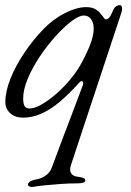

<svg xmlns="http://www.w3.org/2000/svg" viewBox="-20 -448 513 754"><path d="M110 286Q105 287 97.5 285Q90 283 90 277Q90 269 100.5 263.5Q111 258 120 257Q141 254 158.5 242Q176 230 183 211Q203 157 223 104Q243 51 263.5 -2.5Q284 -56 304 -110Q309 -121 304.5 -127.5Q300 -134 288 -120Q251 -79 215 -48.5Q179 -18 143 -2Q107 14 71 14Q39 14 20 -3.5Q1 -21 1 -47Q1 -89 21 -139Q41 -189 74.5 -239Q108 -289 148 -331Q187 -372 234 -396Q281 -420 318 -420Q341 -420 354.5 -412Q368 -404 375 -394Q383 -386 387 -379Q391 -372 396 -372Q407 -372 415 -388L424 -407Q429 -419 436.5 -423.5Q444 -428 451 -428Q457 -428 459 -418.5Q461 -409 454 -390L259 199Q252 220 259 232Q266 244 285 246Q295 247 305 250Q315 253 315 261Q315 267 306 269.5Q297 272 286 272Q253 272 217.5 274.5Q182 277 153 280Q124 283 110 286ZM96 -22Q116 -22 143 -37.5Q170 -53 198.5 -77.5Q227 -102 252 -131.5Q277 -161 293 -188Q315 -226 331.5 -266Q348 -306 348 -337Q348 -350 343.5 -361.5Q339 -373 330.5 -380Q322 -387 309 -387Q290 -387 260.5 -364.5Q231 -342 198 -305.5Q165 -269 136 -225.5Q107 -182 89 -139Q71 -96 71 -61Q71 -41 76.5 -31.5Q82 -22 96 -22Z"/></svg>

Font: EB Garamond
Style: Italic
Weight: 400
Italic angle: -17.2°
Designer: Georg Duffner and Octavio Pardo
Foundry: Georg Duffner
Version: Version 1.001